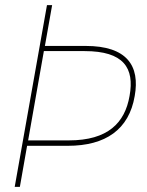

<svg xmlns="http://www.w3.org/2000/svg" viewBox="-20 -724 568 744"><path d="M89 -180 150 -526H308C459 -526 502 -461 482 -352C464 -248 398 -180 247 -180ZM502 -352C523 -469 472 -546 312 -546H154L182 -704H162L37 0H57L85 -159H243C389 -159 480 -222 502 -352Z"/></svg>

Font: Poppins Devanagari Thin
Style: Italic
Weight: 100
Italic angle: -10°
Designer: Ninad Kale (Devanagari), Jonny Pinhorn (Latin)
Foundry: Indian Type Foundry
Version: 4.005